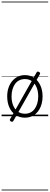

<svg xmlns="http://www.w3.org/2000/svg" viewBox="-20 -1468 629 2426"><path d="M295 19Q227 19 176.5 -15.5Q126 -50 98.5 -110.5Q71 -171 71 -250Q71 -310 87.5 -359Q104 -408 134.5 -444Q165 -480 205.5 -499.5Q246 -519 295 -519Q361 -519 411 -485Q461 -451 489.5 -390Q518 -329 518 -250Q518 -202 507.5 -161Q497 -120 478 -87Q459 -54 432 -30Q405 -6 370.5 6.5Q336 19 295 19ZM295 -31Q334 -31 365 -46.5Q396 -62 417.5 -91.5Q439 -121 451 -161.5Q463 -202 463 -250Q463 -315 442.5 -364.5Q422 -414 384.5 -441.5Q347 -469 295 -469Q256 -469 224.5 -453.5Q193 -438 171.5 -409Q150 -380 138 -339.5Q126 -299 126 -250Q126 -185 146.5 -135.5Q167 -86 205 -58.5Q243 -31 295 -31ZM148 61Q143 69 135 70Q127 71 118 67Q109 61 105.5 53.5Q102 46 107 38L443 -554Q447 -563 456 -563.5Q465 -564 474 -558Q483 -553 486 -546.5Q489 -540 484 -531ZM0 928H589V938H0ZM0 -20H589V0H0ZM0 -505H589V-500H0ZM0 -1448H589V-1438H0Z"/></svg>

Font: Playwrite ID Guides
Style: Regular
Weight: 400
Designer: Veronika Burian, José Scaglione
Foundry: TypeTogether
Version: Version 1.003